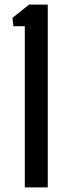

<svg xmlns="http://www.w3.org/2000/svg" viewBox="-20 -820 287 840"><path d="M88.5 0V-705.5H38.5L34.5 -742L107.5 -800H189V0Z"/></svg>

Font: Big Shoulders Text Thin SemiBold
Style: Regular
Weight: 600
Version: Version 2.002